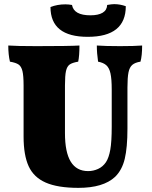

<svg xmlns="http://www.w3.org/2000/svg" viewBox="-20 -899 737 928"><path d="M536 -44Q479 9 359 9Q259 9 201 -16.5Q143 -42 118.5 -95.5Q94 -149 94 -239V-486Q94 -533 88.5 -555.5Q83 -578 70 -587Q57 -596 28 -601Q20 -635 20 -679Q61 -676 156 -676Q316 -676 364 -679Q364 -629 358 -601Q329 -596 316.5 -587Q304 -578 299 -556Q294 -534 294 -486V-256Q294 -163 322 -117.5Q350 -72 406 -72Q431 -72 454 -82.5Q477 -93 492 -115Q506 -136 513 -175Q520 -214 520 -287V-467Q520 -517 514 -544Q508 -571 494 -583.5Q480 -596 454 -601Q448 -642 448 -679Q489 -676 560 -676Q630 -676 667 -679Q667 -630 659 -601Q633 -597 619.5 -585.5Q606 -574 601 -549Q596 -524 596 -476V-277Q596 -186 583 -131.5Q570 -77 536 -44ZM404 -721Q224 -721 224 -865Q257 -878 296 -878Q311 -878 328 -875Q337 -825 417 -825Q455 -825 476 -837.5Q497 -850 498 -875Q520 -879 532 -879Q560 -879 588 -869Q588 -721 404 -721Z"/></svg>

Font: Vollkorn SC Black
Style: Regular
Weight: 900
Designer: Friedrich Althausen
Foundry: Friedrich Althausen
Version: Version 4.015